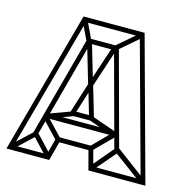

<svg xmlns="http://www.w3.org/2000/svg" viewBox="-92 -690 773 781"><g transform="rotate(15 294.5 -300.0)"><path d="M567 0 404 -595 423 -600 587 0ZM23 -1 9 -15 92 -93 107 -80ZM8 0V-20H182V0ZM171 -1 97 -80 112 -93 185 -15ZM182 0 163 -5 187 -96 206 -91ZM191 -80 116 -159 131 -172 205 -94ZM194 -80V-100H340V-80ZM123 -158 115 -176 230 -218 238 -200ZM2 0 166 -600 185 -595 22 0ZM347 0 323 -91 342 -96 366 -5ZM127 -162V-182H419V-162ZM108 -80 89 -85 206 -520 225 -515ZM359 -1 345 -15 427 -112 443 -99ZM347 0V-20H581V0ZM230 -198V-218H304V-198ZM338 -80 324 -94 413 -184 429 -171ZM232 -200 213 -206 258 -348 277 -343ZM296 -201 256 -338 275 -343 315 -207ZM415 -158 295 -200 304 -218 424 -176ZM568 -2 425 -108 438 -124 580 -18ZM257 -332 206 -506 225 -511 276 -338ZM431 -94 317 -515 336 -520 450 -99ZM206 -501 164 -588 182 -597 223 -511ZM275 -335 256 -341 313 -513 332 -508ZM206 -500V-520H336V-500ZM166 -580V-600H423V-580ZM330 -501 318 -517 410 -596 423 -581Z"/></g></svg>

Font: Octagon Variable
Style: Regular
Weight: 400
Designer: Alexander Royter, Emma Schmalisch, Felix Willnauer, Friederike Temme, Greta Wachholz, Jason Tsiakas, Julia Baskal, Julia
Foundry: Type Design @ HAW Hamburg
Version: Version 1.000